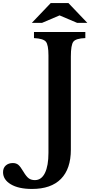

<svg xmlns="http://www.w3.org/2000/svg" viewBox="-188 -980 615 1260"><path d="M130 23V-616Q130 -686 113 -706.5Q96 -727 35 -730V-770H372V-730Q310 -728 293.5 -706.5Q277 -685 277 -609V2Q277 128 212 194Q147 260 22 260Q-66 260 -117 229.5Q-168 199 -168 150Q-168 122 -150 106Q-132 90 -104 90Q-82 90 -68 101.5Q-54 113 -34 147Q-15 179 1 190.5Q17 202 41 202Q84 202 107 155Q130 108 130 23ZM145 -960H261L385 -830H318L203 -879L88 -830H21Z"/></svg>

Font: Libre Baskerville
Style: Bold
Weight: 700
Designer: Pablo Impallari, Rodrigo Fuenzalida
Foundry: Pablo Impallari, Rodrigo Fuenzalida
Version: Version 1.000